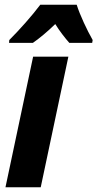

<svg xmlns="http://www.w3.org/2000/svg" viewBox="-20 -786 409 806"><path d="M18 -606H118C148 -627 179 -653 212 -685C229 -657 254 -625 271 -606H367L369 -618C346 -658 315 -724 302 -766H149C113 -718 61 -660 19 -618ZM3 0H151L267 -548H119Z"/></svg>

Font: Noto Sans Display SemiCondensed Extra
Style: Italic
Weight: 800
Width: 4
Italic angle: -12°
Designer: Monotype Design Team
Foundry: Monotype Imaging Inc.
Version: Version 1.900